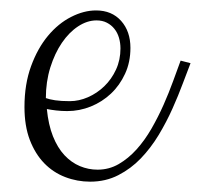

<svg xmlns="http://www.w3.org/2000/svg" viewBox="-20 -355 385 368"><path d="M152.8 -6.8Q127.9 -6.8 105 -15.6Q82 -24.4 64.7 -42.2Q47.4 -60.1 37.1 -86.9Q26.9 -113.8 26.9 -149.9Q26.9 -193.8 39.6 -228.3Q52.2 -262.7 72 -286.4Q91.8 -310.1 116.2 -322.5Q140.6 -335 164.1 -335Q194.3 -335 212.2 -314.9Q230 -294.9 230 -263.2Q230 -235.8 219.7 -213.6Q209.5 -191.4 192.6 -175.5Q175.8 -159.7 154.1 -150.9Q132.3 -142.1 108.9 -142.1Q97.7 -142.1 87.6 -143.3Q77.6 -144.5 69.8 -146Q72.8 -115.7 81.5 -93.8Q90.3 -71.8 103.5 -57.6Q116.7 -43.5 133.1 -36.6Q149.4 -29.8 167 -29.8Q189 -29.8 207.5 -40.5Q226.1 -51.3 241.7 -68.6Q257.3 -85.9 270.3 -108.4Q283.2 -130.9 293.5 -154.1Q303.7 -177.2 311.8 -199.5Q319.8 -221.7 326.2 -238.8L345.2 -233.9Q338.9 -217.8 330.3 -194.8Q321.8 -171.9 310.5 -146.7Q299.3 -121.6 284.2 -96.4Q269 -71.3 250 -51.5Q231 -31.7 206.8 -19.3Q182.6 -6.8 152.8 -6.8ZM165 -315.9Q147 -315.9 129.6 -304.4Q112.3 -293 98.6 -272.9Q85 -252.9 76.4 -225.6Q67.9 -198.2 67.9 -167Q74.2 -164.6 85.7 -162.8Q97.2 -161.1 113.8 -161.1Q131.3 -161.1 148.7 -168.7Q166 -176.3 179.9 -189.7Q193.8 -203.1 202.4 -221.7Q210.9 -240.2 210.9 -262.2Q210.9 -272.9 208 -282.7Q205.1 -292.5 199.2 -299.8Q193.4 -307.1 184.8 -311.5Q176.3 -315.9 165 -315.9Z"/></svg>

Font: Clicker Script
Style: Regular
Weight: 400
Designer: Astigmatic (AOETI)
Foundry: Astigmatic (AOETI)
Version: Version 1.000